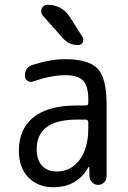

<svg xmlns="http://www.w3.org/2000/svg" viewBox="-20 -780 540 810"><path d="M304.7 -275.4Q134.8 -275.4 134.8 -150.4Q134.8 -105.5 157.2 -81.1Q179.7 -56.6 219.7 -56.6Q278.3 -56.6 315.4 -105Q352.5 -153.3 352.5 -240.2V-263.7Q352.5 -274.4 341.8 -275.4ZM205.1 9.8Q139.6 9.8 99.6 -31.7Q59.6 -73.2 59.6 -144.5Q59.6 -235.4 121.1 -285.2Q182.6 -335 304.7 -335H341.8Q352.5 -335 352.5 -345.7V-360.4Q352.5 -417 330.6 -439.9Q308.6 -462.9 254.9 -462.9Q197.3 -462.9 119.1 -436.5Q107.4 -431.6 96.2 -439Q85 -446.3 85 -459Q85 -497.1 119.1 -506.8Q193.4 -530.3 254.9 -530.3Q354.5 -530.3 392.1 -490.2Q429.7 -450.2 429.7 -339.8V-36.1Q429.7 -21.5 419.4 -10.7Q409.2 0 394 0Q378.9 0 368.7 -10.7Q358.4 -21.5 357.4 -36.1L356.4 -74.2Q356.4 -75.2 355.5 -75.2Q353.5 -75.2 352.5 -74.2Q305.7 9.8 205.1 9.8ZM179.7 -759.8Q240.2 -759.8 273.4 -710L328.1 -624Q335 -614.3 329.1 -602.1Q323.2 -589.8 309.6 -589.8Q270.5 -589.8 244.1 -620.1L160.2 -714.8Q149.4 -727.5 156.2 -743.7Q163.1 -759.8 179.7 -759.8Z"/></svg>

Font: Rounded-X Mgen+ 1m regular
Style: Regular
Weight: 400
Designer: [Source Han Sans]
Ryoko NISHIZUKA  (kana & ideographs); Paul D. Hunt (Latin, Greek & Cyrillic); Wenlong ZHANG  (bopomofo
Version: Version 1.059.20150602